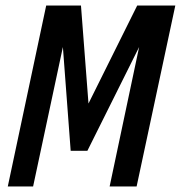

<svg xmlns="http://www.w3.org/2000/svg" viewBox="-20 -670 650 690"><path d="M8 0 146 -650H271L298 -298L473 -650H610L471 0H374L480 -501L294 -128H234L206 -501L99 0Z"/></svg>

Font: Sometype Mono SemiBold
Style: Italic
Weight: 600
Italic angle: -12°
Designer: Ryoichi Tsunekawa
Foundry: Dharma Type
Version: Version 1.001